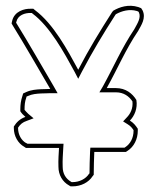

<svg xmlns="http://www.w3.org/2000/svg" viewBox="-20 -622 545 680"><path d="M21 -539 25 -532C69 -461 114 -382 158 -307C149 -307 137 -306 125 -306C108 -305 91 -304 73 -296L62 -291L59 -281C54 -266 52 -251 52 -235V-228C57 -220 62 -215 70 -208C51 -201 39 -190 29 -174V-168C29 -140 44 -114 66 -102L72 -98H189C188 -77 186 -56 187 -31C187 -3 201 22 225 35L230 38H237C267 38 294 24 308 2L312 -3V-8C312 -30 313 -60 314 -84H426L432 -88C454 -102 468 -129 468 -159V-166C460 -178 454 -186 440 -195C456 -211 468 -238 463 -268C449 -291 425 -310 391 -310H358C396 -378 425 -447 469 -512L470 -513V-514C480 -532 498 -558 485 -585L480 -593L470 -597C435 -608 403 -597 381 -584L377 -579C333 -510 296 -450 257 -375C220 -443 170 -537 104 -586L98 -591H90C66 -592 31 -582 23 -548ZM37 -541 38 -545C43 -568 68 -577 90 -576H93L95 -574C157 -528 207 -436 244 -368L257 -343L270 -368C309 -442 346 -503 389 -570L391 -572C411 -583 438 -591 465 -583L470 -581L472 -578C480 -560 468 -541 457 -521L456 -519C411 -452 382 -384 345 -317L332 -295H391C418 -295 437 -281 449 -263C452 -238 441 -218 429 -206L416 -192L432 -182C443 -175 447 -170 453 -161V-159C453 -133 441 -112 424 -101L421 -99H300L299 -85C298 -61 297 -30 297 -8L296 -7L295 -6C284 11 262 23 237 23H234L232 22C213 11 202 -7 202 -31C201 -56 203 -75 204 -97L205 -113H77L74 -115H73C56 -124 44 -145 44 -168V-170C52 -182 60 -189 75 -194L99 -203L80 -219C74 -225 70 -229 67 -233V-235C67 -250 68 -262 73 -276L74 -280L79 -282C94 -289 109 -290 125 -291C139 -291 150 -292 158 -292H184L171 -315C127 -390 82 -469 38 -540Z"/></svg>

Font: Snowfall
Style: BlkOl
Weight: 900
Designer: Jasper
Foundry: Cannot Into Space Fonts
Version: Version 0.9